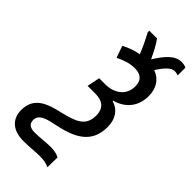

<svg xmlns="http://www.w3.org/2000/svg" viewBox="-314 -721 962 962"><g transform="rotate(45 167.0 -239.5)"><path d="M247 185 248 114C230 104 209 101 185 101C151 101 117 107 79 107C46 107 29 94 29 68C29 31 64 18 120 7C234 -16 318 -54 318 -171C318 -230 289 -268 243 -281L244 -284C313 -303 354 -354 354 -426C354 -482 328 -521 281 -538C313 -587 335 -607 358 -607C368 -607 375 -605 383 -602V-657C375 -661 364 -664 349 -664C304 -664 269 -624 232 -565C215 -600 198 -635 179 -660H124V-649C143 -614 161 -576 174 -543C141 -538 112 -526 82 -511L104 -448C141 -466 171 -476 206 -476C251 -476 272 -454 272 -413C272 -346 217 -314 158 -314H115L101 -246H156C211 -246 237 -219 237 -172C237 -98 188 -79 105 -59C20 -40 -49 -15 -49 75C-49 134 -11 177 68 177C113 177 146 172 183 172C212 172 231 177 247 185Z"/></g></svg>

Font: Noto Sans Display SemiCondensed
Style: Italic
Weight: 400
Width: 4
Italic angle: -12°
Designer: Monotype Design Team
Foundry: Monotype Imaging Inc.
Version: Version 1.900